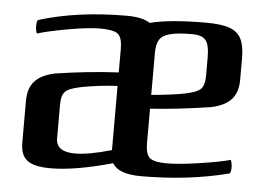

<svg xmlns="http://www.w3.org/2000/svg" viewBox="-43 -569 881 638"><g transform="rotate(5 397.5 -250.5)"><path d="M459 -99V-213Q550 -219 661 -236Q707 -246 728 -269.5Q749 -293 749 -335V-406Q749 -449 737 -472Q725 -495 697.5 -504.5Q670 -514 619 -514Q499 -514 433 -497Q407 -514 356 -514Q191 -514 62 -474Q58 -467 58 -454Q58 -439 63 -429Q93 -439 162 -451.5Q231 -464 271 -464Q316 -464 330.5 -452Q345 -440 345 -402V-324Q244 -319 134 -302Q88 -292 67 -268.5Q46 -245 46 -203V-63Q46 -22 69 -4.5Q92 13 147 13Q228 13 353 -22Q373 13 448 13Q608 13 742 -22Q746 -29 746 -42Q746 -57 741 -67Q710 -58 641 -47.5Q572 -37 530 -37Q488 -37 473.5 -49Q459 -61 459 -99ZM577 -472Q610 -472 622.5 -456.5Q635 -441 635 -399V-338Q635 -306 622 -293.5Q609 -281 568 -273Q526 -265 459 -259V-399Q459 -427 468 -442.5Q477 -458 502.5 -465Q528 -472 577 -472ZM223 -43Q160 -43 160 -88V-199Q160 -222 165.5 -234Q171 -246 184.5 -252.5Q198 -259 227 -265Q285 -276 345 -279V-65Q269 -43 223 -43Z"/></g></svg>

Font: Federant
Style: Regular
Weight: 400
Designer: Olexa M. Volochay, Alexei Vanyashin, Otto Ludwig Naegele
Foundry: Cyreal (www.cyreal.org)
Version: Version 1.011; ttfautohint (v1.4.1)